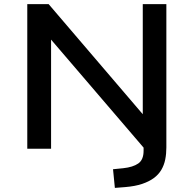

<svg xmlns="http://www.w3.org/2000/svg" viewBox="-20 -725 945 936"><path d="M540 191 531 100 581 95Q628 90 654 72Q680 54 680 10V-56L688 4L228 -533H229V0H113V-705H217L677 -167H676V-705H791V-6Q791 25 785.5 52.5Q780 80 766.5 103Q753 126 730 143Q707 160 673 171.5Q639 183 591 187Z"/></svg>

Font: Nunito Sans 7pt SemiExpanded SemiBold
Style: Regular
Weight: 600
Width: 6
Designer: Vernon Adams
Foundry: Vernon Adams
Version: Version 3.101;gftools[0.9.27]